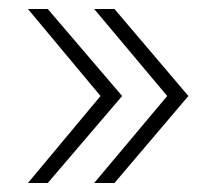

<svg xmlns="http://www.w3.org/2000/svg" viewBox="-20 -473 480 426"><path d="M203 -260 42 -453H86L251 -260L86 -67H42ZM351 -260 189 -453H234L398 -260L234 -67H189Z"/></svg>

Font: Sarabun Thin
Style: Regular
Weight: 250
Designer: Suppakit Chalermlarp | Katatrad Co.,Ltd.
Foundry: Cadson Demak Co.,Ltd.
Version: Version 1.000; ttfautohint (v1.6)